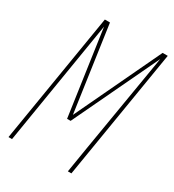

<svg xmlns="http://www.w3.org/2000/svg" viewBox="-178 -838 855 941"><g transform="rotate(30 250.0 -367.5)"><path d="M16 0 137 -735H166L235 -252L464 -735H493L372 0H352L376 -147Q399 -286 422.5 -425Q446 -564 469 -703L240 -221H220L151 -703Q128 -564 105.5 -425Q83 -286 60 -147L36 0Z"/></g></svg>

Font: Iosevka Term Curly Th Obl
Style: Regular
Weight: 100
Italic angle: -9°
Designer: Belleve Invis
Foundry: Belleve Invis
Version: Version 32.3.0